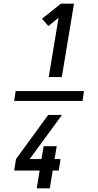

<svg xmlns="http://www.w3.org/2000/svg" viewBox="-20 -868 540 1056"><path d="M434 -313H58L66 -367H442ZM248 -444 302 -770 246 -725 211 -765 315 -848H387L320 -444ZM182 168 198 70H58L68 7L245 -236H321L143 7H208L220 -64H292L280 7H313L303 70H270L254 168Z"/></svg>

Font: Iosevka Term Curly Md Obl
Style: Regular
Weight: 500
Italic angle: -9°
Designer: Belleve Invis
Foundry: Belleve Invis
Version: Version 32.3.0